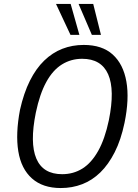

<svg xmlns="http://www.w3.org/2000/svg" viewBox="-20 -941 695 970"><path d="M287 9Q196 9 141.5 -39.5Q87 -88 72.5 -176.5Q58 -265 81 -386Q100 -471 131 -533Q162 -595 203.5 -635Q245 -675 295 -694.5Q345 -714 403 -714Q496 -714 549.5 -665.5Q603 -617 618.5 -529Q634 -441 609 -320Q591 -234 559.5 -172Q528 -110 487 -70Q446 -30 395.5 -10.5Q345 9 287 9ZM294 -61Q351 -61 396.5 -89.5Q442 -118 476 -178.5Q510 -239 530 -334Q561 -487 526.5 -565.5Q492 -644 395 -644Q339 -644 293 -615.5Q247 -587 214 -527Q181 -467 161 -372Q130 -219 163.5 -140Q197 -61 294 -61ZM444 -765 377 -921H451L490 -765ZM336 -765 263 -921H337L381 -765Z"/></svg>

Font: Nunito Sans 10pt Condensed
Style: Italic
Weight: 400
Width: 3
Italic angle: -9°
Designer: Vernon Adams
Foundry: Vernon Adams
Version: Version 3.101;gftools[0.9.27]